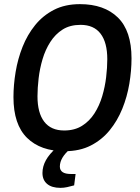

<svg xmlns="http://www.w3.org/2000/svg" viewBox="-20 -718 678 927"><path d="M293 12Q176 12 110.5 -52.5Q45 -117 45 -249Q45 -308 55.5 -371Q66 -434 89 -492Q112 -550 149.5 -596.5Q187 -643 240.5 -670.5Q294 -698 366 -698Q483 -698 549 -633.5Q615 -569 615 -436Q615 -377 604.5 -314Q594 -251 570.5 -193Q547 -135 509.5 -89Q472 -43 418.5 -15.5Q365 12 293 12ZM290 -88Q340 -88 376 -110.5Q412 -133 436 -170.5Q460 -208 473.5 -253.5Q487 -299 492.5 -345.5Q498 -392 498 -432Q498 -513 465.5 -555.5Q433 -598 369 -598Q318 -598 282.5 -575.5Q247 -553 223 -515.5Q199 -478 185.5 -432.5Q172 -387 166.5 -340Q161 -293 161 -253Q161 -173 193.5 -130.5Q226 -88 290 -88ZM272 189Q230 189 207.5 170Q185 151 185 117Q185 54 252 -4H318L320 0Q269 43 269 86Q269 122 322 122H345L338 177Q320 182 304 185.5Q288 189 272 189Z"/></svg>

Font: Archivo Narrow SemiBold
Style: Italic
Weight: 600
Italic angle: -8°
Designer: Hector Gatti
Foundry: Omnibus-Type
Version: Version 3.002